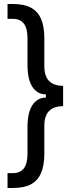

<svg xmlns="http://www.w3.org/2000/svg" viewBox="-20 -727 352 958"><path d="M201.2 -396.5V-535.2Q201.2 -595.7 184.6 -633.3Q168 -670.9 133.8 -689Q99.6 -707 44.9 -707H17.6V-632.8H45.9Q81.1 -632.8 99.1 -608.9Q117.2 -585 117.2 -537.1V-401.4Q117.2 -355.5 127.9 -322.8Q138.7 -290 159.7 -272.9Q180.7 -255.9 209 -255.9H294.9V-298.8Q248 -298.8 224.6 -323.2Q201.2 -347.7 201.2 -396.5ZM294.9 -288.1H209V-240.2H294.9ZM294.9 -240.2H209Q180.7 -240.2 159.7 -223.1Q138.7 -206.1 127.9 -173.3Q117.2 -140.6 117.2 -94.7V41Q117.2 88.9 99.1 112.8Q81.1 136.7 45.9 136.7H17.6V210.9H44.9Q99.6 210.9 133.8 192.9Q168 174.8 184.6 136.7Q201.2 98.6 201.2 39.1V-99.6Q201.2 -148.4 224.6 -172.9Q248 -197.3 294.9 -197.3ZM209 -255.9V-208H294.9V-255.9Z"/></svg>

Font: Wanted Sans Variable
Style: Regular
Weight: 400
Designer: Original Design by Kil Hyung-jin and Kang Hanbin, Wanted Lab, Inc; Hangeul from Source Han Sans by Jang Soo-young and Ka
Foundry: Wanted Lab, Inc.
Version: Version 1.003;Glyphs 3.2 (3227)